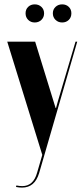

<svg xmlns="http://www.w3.org/2000/svg" viewBox="-20 -686 386 880"><path d="M139.2 -666Q157.7 -666 169.9 -654.3Q182.1 -642.6 182.1 -625Q182.1 -606.9 169.9 -595Q157.7 -583 139.2 -583Q121.1 -583 109.1 -595Q97.2 -606.9 97.2 -625Q97.2 -643.1 109.1 -654.5Q121.1 -666 139.2 -666ZM222.2 -625Q222.2 -642.6 234.4 -654.3Q246.6 -666 265.1 -666Q283.2 -666 295.2 -654.5Q307.1 -643.1 307.1 -625Q307.1 -606.4 295.2 -594.7Q283.2 -583 265.1 -583Q246.6 -583 234.4 -595Q222.2 -606.9 222.2 -625ZM13.2 -495.1H141.1L234.9 -190.9H236.8L245.1 -221.2L326.2 -495.1H334L159.2 107.9Q139.2 173.8 81.1 173.8Q67.9 173.8 53.2 170.9L55.2 164.1Q69.8 167 82 167Q132.8 167 149.9 106L173.8 23.9Z"/></svg>

Font: Moniqa Black Display
Style: Regular
Weight: 900
Designer: Rajesh Rajput
Foundry: Rajesh Rajput
Version: Version 1.000